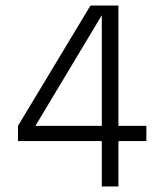

<svg xmlns="http://www.w3.org/2000/svg" viewBox="-20 -674 574 694"><path d="M45 -219V-164H509V-219ZM307 -654 45 -219H108L369 -654ZM348 -654V0H408V-654Z"/></svg>

Font: Hind Variable Light
Style: Regular
Weight: 300
Designer: Manushi Parikh, Satya Rajpurohit
Foundry: Indian Type Foundry
Version: Version 3.000